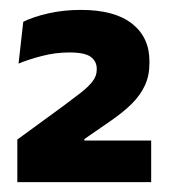

<svg xmlns="http://www.w3.org/2000/svg" viewBox="-20 -731 342 388"><path d="M15 -363V-449L109.5 -518Q129 -532.5 143.8 -544Q158.5 -555.5 167 -566.5Q175.5 -577.5 175.5 -590V-592Q175.5 -607 163.5 -616Q151.5 -625 120 -625Q92.5 -625 65.2 -618Q38 -611 17.5 -602.5L27 -687Q47 -697 77.8 -704Q108.5 -711 143.5 -711Q211.5 -711 246.8 -683.2Q282 -655.5 282 -607.5V-603.5Q282 -578.5 273 -558.8Q264 -539 246.2 -521.2Q228.5 -503.5 200.5 -484.5L150.5 -450V-433.5L102 -447H285.5V-363Z"/></svg>

Font: Anek Tamil Medium
Style: Bold
Weight: 700
Version: Version 1.003